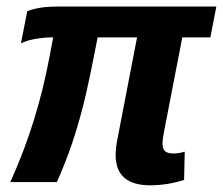

<svg xmlns="http://www.w3.org/2000/svg" viewBox="-20 -548 671 578"><path d="M528.8 -435.5 473.1 -147.9Q469.2 -128.4 469.2 -116.7Q469.2 -99.6 477.1 -92.8Q484.9 -85.9 502 -85.9Q517.6 -85.9 536.1 -91.3L534.2 -6.3Q483.9 9.8 432.1 9.8Q328.1 9.8 328.1 -81.5Q328.1 -100.6 333.5 -129.4L392.6 -435.5H273.9Q246.6 -293.5 230.5 -230.5Q214.4 -167.5 196.3 -114.3Q178.2 -61 151.4 0H11.2Q54.7 -97.2 82.5 -188Q110.4 -278.8 127.9 -371.1L140.1 -435.5Q112.3 -435.5 85.7 -430.7Q59.1 -425.8 43 -417.5L62 -514.2Q96.2 -528.3 153.3 -528.3H631.3L613.3 -435.5Z"/></svg>

Font: Cousine
Style: Bold Italic
Weight: 700
Italic angle: -12°
Monospace: yes
Designer: Steve Matteson
Foundry: Ascender Corporation
Version: Version 1.20